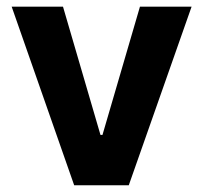

<svg xmlns="http://www.w3.org/2000/svg" viewBox="-20 -550 602 570"><path d="M362.3 0H200.2L14.6 -530.3H167L278.3 -149.4H284.2L395.5 -530.3H548.8Z"/></svg>

Font: WEMIX Pretendard
Style: Bold
Weight: 700
Designer: Base glyphs from Inter by Rasmus Andersson; Hangeul glyphs from Noto Sans CJK(Source Han Sans) by Jang Soo-young and Kan
Foundry: Kil Hyung-jin
Version: Version 1.000